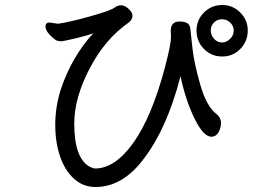

<svg xmlns="http://www.w3.org/2000/svg" viewBox="-20 -735 1040 768"><path d="M915 -613Q915 -631 901 -644.5Q887 -658 868 -658Q849 -658 836 -645Q823 -632 823 -613Q823 -594 836.5 -579.5Q850 -565 868 -565Q886 -565 900.5 -579.5Q915 -594 915 -613ZM362 13Q312 13 275.5 -20.5Q239 -54 220 -110Q201 -166 201 -236Q201 -305 222 -374Q266 -507 353 -602Q327 -592 280 -581Q233 -570 224 -570Q214 -570 204 -574Q162 -605 162 -629Q162 -645 178 -645L212 -640Q256 -646 342 -670Q428 -694 442 -707Q452 -714 465 -714Q478 -714 494 -700Q510 -686 510 -672Q510 -657 495 -645Q400 -579 338.5 -461Q277 -343 277 -241Q277 -102 339 -68Q353 -61 360 -61Q440 -61 513.5 -164Q587 -267 640 -466Q664 -559 664 -586L663 -612Q663 -649 698 -649Q718 -649 729 -642.5Q740 -636 741.5 -618.5Q743 -601 750 -540.5Q757 -480 781 -396.5Q805 -313 842 -282Q864 -266 864 -244Q864 -222 853.5 -205Q843 -188 826 -188Q794 -188 758.5 -260Q723 -332 702 -430Q647 -216 549 -92Q467 13 362 13ZM869 -509Q825 -509 795.5 -539.5Q766 -570 766 -613Q766 -655 796 -685Q826 -715 869 -715Q911 -715 941 -685Q971 -655 971 -613Q971 -570 941.5 -539.5Q912 -509 869 -509Z"/></svg>

Font: LXGW WenKai Medium
Style: Regular
Weight: 500
Designer: LXGW / Fontworks Inc.
Foundry: LXGW / Fontworks Inc.
Version: Version 1.501; October 10, 2024